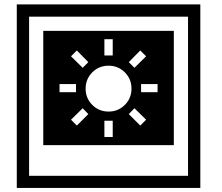

<svg xmlns="http://www.w3.org/2000/svg" viewBox="-20 -874 1040 899"><path d="M58.6 -853.5V-824.2V-22.5V5.9H86.9H889.6H918V-22.5V-824.2V-853.5H889.6H86.9ZM116.2 -795.9H860.4V-50.8H116.2ZM182.6 -729.5V-194.3H793.9V-729.5ZM468.8 -690.4H507.8V-614.3H468.8ZM339.8 -637.7 393.6 -583 367.2 -556.6 312.5 -610.4ZM636.7 -637.7 664.1 -610.4 609.4 -556.6 583 -583ZM412.1 -535.2Q443.4 -566.4 488.3 -566.4Q533.2 -566.4 564.5 -535.2Q595.7 -503.9 595.7 -459Q595.7 -414.1 564.5 -382.8Q533.2 -351.6 488.3 -351.6Q443.4 -351.6 412.1 -382.8Q380.9 -414.1 380.9 -459Q380.9 -503.9 412.1 -535.2ZM258.8 -480.5H335.9V-442.4H258.8ZM640.6 -480.5H717.8V-442.4H640.6ZM367.2 -367.2 393.6 -339.8 339.8 -286.1 312.5 -313.5ZM609.4 -367.2 664.1 -313.5 636.7 -286.1 583 -339.8ZM468.8 -308.6H507.8V-232.4H468.8Z"/></svg>

Font: Heydings Controls
Style: Regular
Weight: 400
Monospace: yes
Designer: Heydon Pickering
Version: Version 1.0